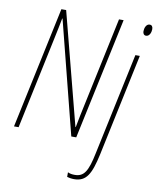

<svg xmlns="http://www.w3.org/2000/svg" viewBox="-101 -792 906 1109"><g transform="rotate(10 352.5 -237.5)"><path d="M676 -648C696 -648 705 -673 705 -691C705 -706 699 -715 686 -715C666 -715 657 -690 657 -671C657 -657 664 -648 676 -648ZM16 0H43L156 -534C168 -589 175 -626 182 -662H184L352 0H381L533 -714H506L395 -191C387 -156 377 -105 368 -58H366L196 -714H168ZM410 240C482 240 508 192 534 73L661 -527H635L508 71C486 179 464 215 410 215C394 215 381 213 369 207V234C378 237 394 240 410 240Z"/></g></svg>

Font: Noto Sans Condensed Thin
Style: Italic
Weight: 100
Width: 3
Italic angle: -12°
Designer: Monotype Design Team
Foundry: Monotype Imaging Inc.
Version: Version 2.013